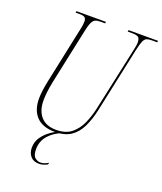

<svg xmlns="http://www.w3.org/2000/svg" viewBox="-166 -821 973 1150"><g transform="rotate(20 320.0 -246.0)"><path d="M244 10Q167 10 127.5 -31Q88 -72 88 -146Q88 -169 92 -199Q96 -229 104 -267L178 -616Q183 -637 184.5 -651.5Q186 -666 186 -673Q186 -690 176.5 -697Q167 -704 146 -704H118L120 -714H308L306 -704H274Q255 -704 243 -698Q231 -692 222.5 -673.5Q214 -655 206 -616L132 -268Q123 -225 120 -194Q117 -163 117 -146Q117 -79 150.5 -41.5Q184 -4 248 -4Q309 -4 345.5 -34Q382 -64 402.5 -111Q423 -158 434 -209L522 -616Q529 -647 529 -662Q529 -690 516.5 -697Q504 -704 482 -704H450L452 -714H640L638 -704H602Q583 -704 571 -699Q559 -694 551 -675.5Q543 -657 534 -616L446 -204Q432 -139 408.5 -90.5Q385 -42 346 -16Q307 10 244 10ZM222 222Q185 222 166.5 200Q148 178 148 146Q148 108 168 79Q188 50 216.5 29.5Q245 9 269 0H295Q243 18 209 55.5Q175 93 175 146Q175 185 191.5 198.5Q208 212 226 212Q240 212 253 207Q266 202 277 195L274 207Q245 222 222 222Z"/></g></svg>

Font: Noto Serif Display ExtraCondensed Thin
Style: Italic
Weight: 100
Width: 2
Italic angle: -12°
Designer: Monotype Design Team
Foundry: Monotype Imaging Inc.
Version: Version 2.009